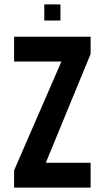

<svg xmlns="http://www.w3.org/2000/svg" viewBox="-20 -850 475 870"><path d="M180.7 -830.1H253.9V-756.8H180.7ZM43.9 -683.6H390.6V-605.5L187.5 -112.3H390.6V0H43.9V-78.1L258.3 -571.3H43.9Z"/></svg>

Font: California Gothic
Style: Regular
Weight: 400
Version: Version 2.2;